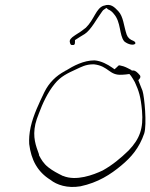

<svg xmlns="http://www.w3.org/2000/svg" viewBox="-20 -740 608 776"><path d="M104 -227C98 -199 97 -178 98 -158C106 -94 131 -46 184 -13C209 7 252 22 305 13C376 -2 427 -35 470 -71C510 -104 543 -142 563 -201C574 -237 564 -348 556 -373C549 -389 545 -402 539 -416C544 -421 550 -427 546 -435L538 -444C529 -453 522 -456 517 -455H512L511 -457C501 -462 491 -468 479 -472L467 -475C461 -477 459 -476 454 -470L443 -460L433 -467C416 -479 389 -494 362 -496C318 -496 277 -474 245 -454H243V-453C207 -434 178 -406 159 -367C139 -325 115 -276 104 -227ZM123 -239C126 -252 131 -266 137 -281C152 -322 173 -367 201 -401C225 -431 253 -444 288 -460C308 -469 326 -480 357 -480H360C420 -473 421 -434 473 -438H475C484 -438 495 -440 503 -441C505 -439 508 -434 509 -434C515 -426 519 -418 525 -408C541 -373 549 -349 554 -292C560 -221 545 -179 500 -132C468 -101 436 -74 395 -51C357 -33 288 -7 235 -29H234C212 -40 194 -49 175 -64C156 -79 146 -96 137 -114L138 -115C125 -151 111 -185 123 -239ZM262 -571C264 -560 266 -557 276 -558C284 -559 283 -566 283 -578C295 -586 313 -597 323 -603C349 -621 368 -660 393 -694C393 -694 396 -698 397 -699L410 -708L417 -702C425 -699 433 -693 440 -684V-685V-684C470 -650 461 -599 482 -573C497 -560 521 -555 527 -564C528 -566 526 -572 522 -573H521V-574C505 -580 497 -587 492 -600C480 -635 479 -673 458 -695C442 -712 427 -727 400 -717H399C368 -707 361 -661 327 -628C311 -615 303 -610 284 -598C265 -586 261 -578 262 -571Z"/></svg>

Font: Stray Cat
Style: ExLtExtObl
Weight: 200
Version: Version 1.0